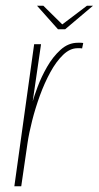

<svg xmlns="http://www.w3.org/2000/svg" viewBox="-20 -649 344 669"><path d="M30 0 99 -495H123L94 -296Q99 -314 111.5 -347.5Q124 -381 144 -416Q164 -451 191 -475.5Q218 -500 251 -500Q255 -500 261 -500Q267 -500 270 -499L266 -480Q264 -481 259.5 -481Q255 -481 250 -481Q224 -481 200 -458Q176 -435 155.5 -397.5Q135 -360 119 -316Q103 -272 92 -228.5Q81 -185 76 -151L54 0ZM182 -547 109 -629H131L197 -564L283 -629H304L207 -547Z"/></svg>

Font: Alumni Sans SC Thin
Style: Italic
Weight: 100
Italic angle: -8°
Designer: Robert E. Leuschke
Foundry: Robert E. Leuschke
Version: Version 1.016